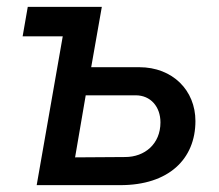

<svg xmlns="http://www.w3.org/2000/svg" viewBox="-20 -540 638 560"><path d="M87 0H331C472 0 550 -76 550 -187C550 -276 484 -344 386 -344H246L277 -520H61L46 -434H163ZM199 -81 230 -262H376C419 -262 448 -229 448 -183C448 -120 402 -82 345 -82Z"/></svg>

Font: Fixel Display Medium
Style: Italic
Weight: 500
Italic angle: -10°
Designer: AlfaBravo + MacPaw
Foundry: Kyrylo Tkachov, Marchela Mozhyna, Serhii Makarenko, Maria Weinstein, Zakhar Kryvoshyya
Version: Version 1.210;Glyphs 3.2 (3217)